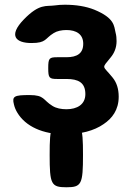

<svg xmlns="http://www.w3.org/2000/svg" viewBox="-20 -558 553 812"><path d="M341 -160C341 -116 306 -96 261 -96C239 -96 218 -100 202 -110C161 -135 169 -156 105 -156C40 -156 30 -151 39 -116C42 -103 47 -92 53 -82C88 -23 162 10 254 10C321 10 378 -5 418 -33C454 -57 482 -93 482 -149C482 -183 473 -209 457 -229C413 -284 408 -265 448 -315C463 -333 473 -356 473 -384C473 -396 472 -408 469 -419C462 -448 466 -481 379 -517C344 -531 302 -538 254 -538C239 -538 225 -537 211 -535C175 -530 147 -544 81 -476C13 -406 48 -376 113 -376C177 -376 169 -395 207 -418C221 -427 241 -431 261 -431C303 -431 332 -413 332 -373C332 -332 306 -316 261 -316H223C188 -316 184 -312 184 -270C184 -228 188 -224 223 -224H261C311 -224 341 -209 341 -160ZM331 97C331 -27 325 -40 261 -40C196 -40 190 -27 190 97C190 221 196 234 261 234C325 234 331 221 331 97Z"/></svg>

Font: Asimov Print
Style: A
Weight: 500
Designer: Google
Version: Version 2.000980: 2014